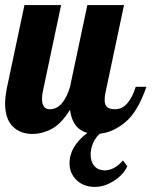

<svg xmlns="http://www.w3.org/2000/svg" viewBox="-28 -520 595 754"><path d="M455 110 472 133Q456 167 419 190.5Q382 214 344 214Q301 214 273 187.5Q245 161 245 121Q245 55 315 2Q256 -14 247 -89Q213 -34 175.5 -14Q138 6 99 6Q51 6 21.5 -24Q-8 -54 -8 -114Q-8 -139 0 -179L68 -500H212L140 -160Q137 -145 137 -132Q137 -91 167 -91Q195 -91 215 -114.5Q235 -138 247 -179L315 -500H459L387 -160Q383 -145 383 -128Q383 -108 392.5 -99.5Q402 -91 424 -91Q452 -91 472.5 -115Q493 -139 505 -179H547Q513 -81 464.5 -40.5Q416 0 364 5Q347 20 337.5 42Q328 64 328 88Q328 116 343 132.5Q358 149 383 149Q421 149 455 110Z"/></svg>

Font: Lobster
Style: Regular
Weight: 400
Designer: Impallari Type
Foundry: Impallari Type
Version: Version 2.100